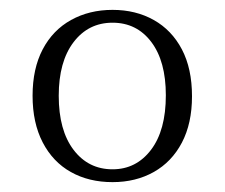

<svg xmlns="http://www.w3.org/2000/svg" viewBox="-20 -707 455 389"><path d="M208 -338Q160 -338 123.5 -358.5Q87 -379 66.5 -418.5Q46 -458 46 -513Q46 -568 66.5 -607Q87 -646 124 -666.5Q161 -687 208 -687Q255 -687 291.5 -666.5Q328 -646 348.5 -607Q369 -568 369 -512Q369 -457 348.5 -418Q328 -379 291.5 -358.5Q255 -338 208 -338ZM208 -364Q256 -364 286 -403.5Q316 -443 316 -514Q316 -583 286.5 -622Q257 -661 208 -661Q159 -661 129 -621.5Q99 -582 99 -513Q99 -443 129 -403.5Q159 -364 208 -364Z"/></svg>

Font: Montagu Slab 144pt Light
Style: Regular
Weight: 300
Designer: Florian Karsten
Foundry: Florian Karsten
Version: Version 1.000